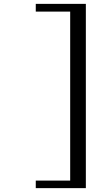

<svg xmlns="http://www.w3.org/2000/svg" viewBox="-20 -874 490 993"><path d="M424 99H165V60H343V-814H165V-854H424Z"/></svg>

Font: Kaisei HarunoUmi Medium
Style: Regular
Weight: 500
Designer: Font-Kai, 金井和夫
Foundry: KAZUO KANAI
Version: Version 5.003